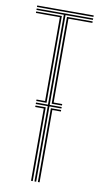

<svg xmlns="http://www.w3.org/2000/svg" viewBox="-90 -842 465 884"><g transform="rotate(10 142.0 -400.0)"><path d="M82 -366V-373H122V-765H10V-772H130V-366ZM10 -793V-800H274V-793ZM122 0V-338H82V-345H130V0ZM154 0V-345H202V-338H162V0ZM154 -366V-772H274V-765H162V-373H202V-366ZM10 -779V-786H274V-779H146V-359H202V-352H146V0H138V-352H82V-359H138V-779Z"/></g></svg>

Font: Big Shoulders Inline Text SC Thin
Style: Regular
Weight: 100
Designer: Patric King
Foundry: XO Type Co
Version: Version 2.002